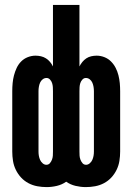

<svg xmlns="http://www.w3.org/2000/svg" viewBox="-20 -755 540 783"><path d="M170 8Q151 8 132 4.5Q113 1 96 -8Q79 -17 66 -31Q53 -45 44.5 -62.5Q36 -80 33 -99Q30 -118 30 -137V-383Q30 -400 31.5 -416Q33 -432 37 -447.5Q41 -463 48 -478Q55 -493 66.5 -504.5Q78 -516 93.5 -522Q109 -528 125 -528Q136 -528 147 -525.5Q158 -523 167.5 -517Q177 -511 184 -502.5Q191 -494 196 -484V-735H304V-484Q309 -494 316 -502.5Q323 -511 332 -517Q341 -523 352 -525.5Q363 -528 374 -528Q390 -528 405.5 -522Q421 -516 432.5 -504.5Q444 -493 451.5 -478.5Q459 -464 463 -448Q467 -432 468.5 -416Q470 -400 470 -383V-137Q470 -118 467 -99Q464 -80 455.5 -62.5Q447 -45 434 -31Q421 -17 404 -8Q387 1 368 4.5Q349 8 330 8Q309 8 288 3Q267 -2 250 -14Q233 -2 212 3Q191 8 170 8ZM331 -83Q339 -83 346 -89Q353 -95 356.5 -103Q360 -111 361.5 -119.5Q363 -128 363 -137V-383Q363 -392 361.5 -401Q360 -410 356.5 -418Q353 -426 346 -431.5Q339 -437 330 -437Q322 -437 316 -430.5Q310 -424 307.5 -416Q305 -408 304.5 -400Q304 -392 304 -383V-137Q304 -128 304.5 -120Q305 -112 308 -104Q311 -96 316.5 -89.5Q322 -83 331 -83ZM169 -83Q178 -83 183.5 -89.5Q189 -96 192 -104Q195 -112 195.5 -120Q196 -128 196 -137V-383Q196 -392 195.5 -400Q195 -408 192.5 -416Q190 -424 184 -430.5Q178 -437 170 -437Q161 -437 154 -431.5Q147 -426 143.5 -418Q140 -410 138.5 -401Q137 -392 137 -383V-137Q137 -128 138.5 -119.5Q140 -111 143.5 -103Q147 -95 154 -89Q161 -83 169 -83Z"/></svg>

Font: Iosevka Curly Extrabold
Style: Regular
Weight: 800
Monospace: yes
Designer: Belleve Invis
Foundry: Belleve Invis
Version: Version 22.1.2; ttfautohint (v1.8.4)